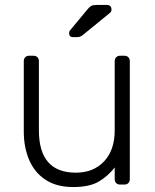

<svg xmlns="http://www.w3.org/2000/svg" viewBox="-20 -745 625 775"><path d="M276 10Q208 10 163.5 -19.5Q119 -49 97.5 -100Q76 -151 76 -214V-498Q76 -508 82 -514Q88 -520 98 -520H115Q125 -520 131 -514Q137 -508 137 -498V-219Q137 -48 286 -48Q357 -48 400 -93.5Q443 -139 443 -219V-498Q443 -508 449 -514Q455 -520 465 -520H482Q492 -520 498 -514Q504 -508 504 -498V-22Q504 -12 498 -6Q492 0 482 0H465Q455 0 449 -6Q443 -12 443 -22V-69Q416 -34 378.5 -12Q341 10 276 10ZM275 -595Q259 -595 259 -611Q259 -619 264 -624L333 -707Q341 -717 348 -721Q355 -725 370 -725H411Q430 -725 430 -706Q430 -699 425 -694L316 -605Q308 -598 301.5 -596.5Q295 -595 285 -595Z"/></svg>

Font: Rubik Light
Style: Regular
Weight: 300
Designer: Hubert and Fischer
Foundry: Hubert and Fischer
Version: Version 2.300;gftools[0.9.30]